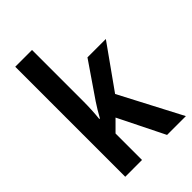

<svg xmlns="http://www.w3.org/2000/svg" viewBox="-226 -849 938 938"><g transform="rotate(-45 243.0 -380.0)"><path d="M181 -408Q181 -379 179.5 -348Q178 -317 175 -289H179Q188 -306 200.5 -326.5Q213 -347 223 -362L347 -543H474L316 -321L484 0H354L236 -238L181 -183V0H65V-760H181Z"/></g></svg>

Font: Noto Sans Hebrew Condensed SemiBold
Style: Regular
Weight: 600
Width: 3
Designer: Monotype Design Team
Foundry: Monotype Imaging Inc.
Version: Version 2.004; ttfautohint (v1.8.4.7-5d5b)